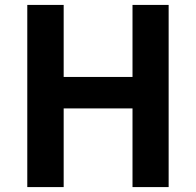

<svg xmlns="http://www.w3.org/2000/svg" viewBox="-20 -761 797 781"><path d="M91 0V-741H239V-448H519V-741H666V0H519V-320H239V0Z"/></svg>

Font: Noto Sans SC
Style: Bold
Weight: 700
Designer: Ryoko NISHIZUKA  (kana, bopomofo & ideographs); Paul D. Hunt (Latin, Greek & Cyrillic); Sandoll Communications , Soo-you
Foundry: Adobe
Version: Version 2.004-H2;hotconv 1.0.118;makeotfexe 2.5.65603